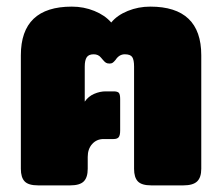

<svg xmlns="http://www.w3.org/2000/svg" viewBox="-20 -560 671 580"><path d="M43 -50V-393Q43 -540 197 -540Q233 -540 265 -527Q297 -514 316 -492Q334 -514 366 -527Q398 -540 434 -540Q588 -540 588 -393V-50Q588 -24 575.5 -12Q563 0 534 0H437Q408 0 396.5 -12Q385 -24 385 -50V-359Q385 -379 379.5 -387.5Q374 -396 357 -396Q340 -396 329 -379Q324 -373 320.5 -370.5Q317 -368 311 -368Q304 -368 300 -370.5Q296 -373 291 -379Q289 -381 285 -386Q281 -391 275.5 -393.5Q270 -396 263 -396Q248 -396 242 -387Q236 -378 236 -359V-253Q247 -269 264.5 -276.5Q282 -284 299 -284H323Q335 -284 339 -279.5Q343 -275 343 -261V-166Q343 -151 338.5 -145.5Q334 -140 323 -140H293Q272 -140 258.5 -125Q245 -110 245 -86V-50Q245 -24 233 -12Q221 0 192 0H95Q66 0 54.5 -12Q43 -24 43 -50Z"/></svg>

Font: Mitr SemiBold
Style: Regular
Weight: 600
Designer: Thanarat Vachiruckul
Foundry: Cadson Demak
Version: Version 1.003